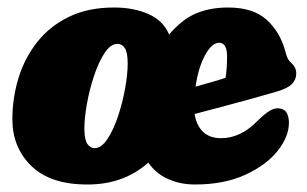

<svg xmlns="http://www.w3.org/2000/svg" viewBox="-20 -482 818 512"><path d="M284 -462Q336.5 -462 376 -444.5Q415.5 -427 431 -390Q466 -431 503.5 -446.5Q541 -462 588 -462Q654.5 -462 690.2 -430Q726 -398 740 -348Q744.5 -331 747.8 -325Q751 -319 757.5 -313.5Q770 -302 770 -286Q770 -270.5 759 -258.5Q748 -246.5 717 -237.5Q690 -229.5 652.8 -219.2Q615.5 -209 575.2 -198.2Q535 -187.5 499 -178Q503.5 -148 521.2 -130.8Q539 -113.5 569.5 -113.5Q620.5 -113.5 664.5 -157.5Q686.5 -179.5 701.2 -187.8Q716 -196 730 -192Q742 -188.5 746.2 -177.8Q750.5 -167 750.5 -155Q750.5 -117.5 720.2 -79.5Q690 -41.5 633.8 -15.8Q577.5 10 500 10Q460.5 10 427.8 -4.8Q395 -19.5 375.5 -48.5Q346 -21.5 305.5 -5.8Q265 10 212.5 10Q114.5 10 63.8 -39.2Q13 -88.5 13 -164Q13 -221 29.5 -274.5Q46 -328 79.5 -370.2Q113 -412.5 164 -437.2Q215 -462 284 -462ZM564.5 -368Q544.5 -368 526.5 -334.2Q508.5 -300.5 501.5 -251Q523 -257 544 -263Q565 -269 581.5 -274.5Q583.5 -287 584.5 -301.2Q585.5 -315.5 585.5 -331Q585.5 -368 564.5 -368ZM232 -87Q250.5 -87 266.5 -111.2Q282.5 -135.5 294.8 -172.2Q307 -209 313.8 -247Q320.5 -285 320.5 -312.5Q320.5 -342.5 312.8 -353.8Q305 -365 293.5 -365Q275 -365 259 -340.8Q243 -316.5 230.8 -279.8Q218.5 -243 211.8 -205Q205 -167 205 -139.5Q205 -109.5 213 -98.2Q221 -87 232 -87Z"/></svg>

Font: Fraunces 144pt S100 Black
Style: Italic
Weight: 900
Italic angle: -16°
Version: Version 1.000; ttfautohint (v1.8.3)